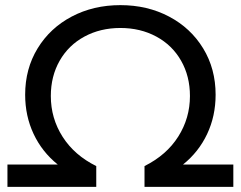

<svg xmlns="http://www.w3.org/2000/svg" viewBox="-20 -728 938 748"><path d="M9 -87H205Q144 -136 111 -206Q78 -276 78 -359Q78 -460 126.5 -539.5Q175 -619 259.5 -663.5Q344 -708 449 -708Q554 -708 638.5 -663.5Q723 -619 771.5 -539.5Q820 -460 820 -359Q820 -276 787 -206Q754 -136 693 -87H889V0H543V-81Q629 -124 674.5 -196Q720 -268 720 -354Q720 -431 685.5 -491.5Q651 -552 589 -585.5Q527 -619 449 -619Q371 -619 309 -585.5Q247 -552 212.5 -491.5Q178 -431 178 -354Q178 -267 224 -195Q270 -123 355 -81V0H9Z"/></svg>

Font: APTA Sans Medium
Style: Bold
Weight: 500
Version: Version 7.200